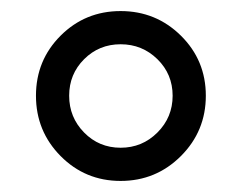

<svg xmlns="http://www.w3.org/2000/svg" viewBox="-20 -760 437 347"><path d="M89.5 -478Q45 -523 45 -587Q45 -651 89.5 -695.5Q134 -740 198 -740Q262 -740 307 -695.5Q352 -651 352 -587Q352 -523 307 -478Q262 -433 198 -433Q134 -433 89.5 -478ZM132 -653Q105 -626 105 -587Q105 -548 132 -520.5Q159 -493 198 -493Q237 -493 264.5 -520.5Q292 -548 292 -587Q292 -626 264.5 -653Q237 -680 198 -680Q159 -680 132 -653Z"/></svg>

Font: M PLUS 1p
Style: Regular
Weight: 400
Version: Version 1.062